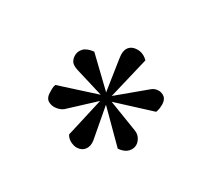

<svg xmlns="http://www.w3.org/2000/svg" viewBox="-87 -903 648 608"><g transform="rotate(30 237.0 -599.5)"><path d="M242 -615 225 -727Q220 -756 230.5 -769Q241 -782 261 -782Q282 -782 299 -765L263 -614L359 -694Q368 -702 381 -703Q394 -704 404.5 -696Q415 -688 415 -669Q415 -663 414 -656Q413 -649 410 -641L272 -598L381 -556Q394 -551 401 -540Q408 -529 408 -518Q408 -504 397 -492.5Q386 -481 363 -479L261 -581L283 -463Q286 -444 277 -431Q268 -418 250 -417Q241 -416 227.5 -422Q214 -428 207 -441L239 -582L154 -503Q144 -495 128.5 -493Q113 -491 100.5 -498.5Q88 -506 88 -528Q88 -533 88 -540.5Q88 -548 91 -555L231 -600L129 -631Q110 -637 104 -646Q98 -655 98 -668Q98 -682 108.5 -693.5Q119 -705 145 -708Z"/></g></svg>

Font: Literata 36pt
Style: Italic
Weight: 400
Italic angle: -2°
Designer: Latin by Veronika Burian and Jose Scaglione. Greek by Irene Vlachou. Cyrillic by Vera Evstafieva
Foundry: TypeTogether
Version: Version 3.002